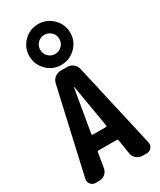

<svg xmlns="http://www.w3.org/2000/svg" viewBox="-259 -1141 1018 1223"><g transform="rotate(-30 250.0 -530.0)"><path d="M293.9 -275.4Q296.9 -275.4 299.3 -277.8Q301.8 -280.3 300.8 -283.2L247.1 -598.6Q247.1 -599.6 246.1 -599.6Q245.1 -599.6 245.1 -598.6L191.4 -283.2Q190.4 -280.3 192.9 -277.8Q195.3 -275.4 198.2 -275.4ZM339.8 -674.8 480.5 -54.7Q485.4 -33.2 471.7 -16.6Q458 0 435.5 0H406.2Q380.9 0 361.8 -16.1Q342.8 -32.2 338.9 -55.7L322.3 -162.1Q320.3 -169.9 311.5 -169.9H179.7Q171.9 -169.9 169.9 -162.1L152.3 -55.7Q148.4 -31.2 129.9 -15.6Q111.3 0 85.9 0H59.6Q37.1 0 24.4 -17.1Q11.7 -34.2 15.6 -54.7L156.2 -674.8Q161.1 -699.2 180.7 -714.8Q200.2 -730.5 224.6 -730.5H271.5Q296.9 -730.5 315.9 -714.8Q335 -699.2 339.8 -674.8ZM198.2 -860.4Q218.8 -839.8 248 -839.8Q277.3 -839.8 297.9 -860.4Q318.4 -880.9 318.4 -910.2Q318.4 -939.5 297.9 -960Q277.3 -980.5 248 -980.5Q218.8 -980.5 198.2 -960Q177.7 -939.5 177.7 -910.2Q177.7 -880.9 198.2 -860.4ZM141.6 -1015.6Q185.5 -1059.6 247.6 -1059.6Q309.6 -1059.6 354 -1015.6Q398.4 -971.7 398.4 -909.7Q398.4 -847.7 354 -803.7Q309.6 -759.8 247.6 -759.8Q185.5 -759.8 141.6 -803.7Q97.7 -847.7 97.7 -909.7Q97.7 -971.7 141.6 -1015.6Z"/></g></svg>

Font: Rounded Mgen+ 1mn bold
Style: Bold
Weight: 700
Designer: [Source Han Sans]
Ryoko NISHIZUKA  (kana & ideographs); Paul D. Hunt (Latin, Greek & Cyrillic); Wenlong ZHANG  (bopomofo
Version: Version 1.059.20150602